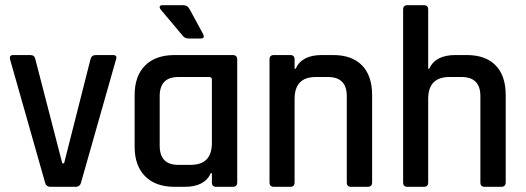

<svg xmlns="http://www.w3.org/2000/svg" viewBox="-20 -723 2034 743"><path d="M31 -510H98Q114 -510 117 -493L221 -91H228L330 -493Q334 -510 351 -510H417Q435 -510 429 -493L294 -18Q290 0 272 0H176Q158 0 154 -18L19 -493Q15 -510 31 -510Z M757 -574H709Q695 -574 686 -586L602 -686Q596 -694 598.5 -698.5Q601 -703 610 -703H688Q706 -703 714 -687L766 -591Q774 -574 757 -574ZM695 0H656Q582 0 541.5 -41Q501 -82 501 -155V-355Q501 -429 541.5 -469.5Q582 -510 656 -510H880Q898 -510 898 -493V-17Q898 0 880 0H817Q800 0 800 -17V-53H796Q772 0 695 0ZM800 -170V-415Q800 -425 789 -425H670Q598 -425 598 -351V-159Q598 -85 670 -85H718Q800 -85 800 -170Z M1103 0H1040Q1023 0 1023 -17V-493Q1023 -510 1040 -510H1103Q1120 -510 1120 -493V-457H1124Q1148 -510 1225 -510H1269Q1342 -510 1381 -470Q1420 -430 1420 -355V-17Q1420 0 1402 0H1339Q1322 0 1322 -17V-351Q1322 -425 1249 -425H1202Q1120 -425 1120 -340V-17Q1120 0 1103 0Z M1620 0H1557Q1540 0 1540 -17V-686Q1540 -703 1557 -703H1620Q1637 -703 1637 -686V-457H1641Q1665 -510 1742 -510H1786Q1859 -510 1898 -470Q1937 -430 1937 -355V-17Q1937 0 1919 0H1856Q1839 0 1839 -17V-351Q1839 -425 1766 -425H1719Q1637 -425 1637 -340V-17Q1637 0 1620 0Z"/></svg>

Font: Rajdhani Semibold
Style: Regular
Weight: 600
Designer: Satya Rajpurohit, Jyotish Sonowal
Foundry: Indian Type Foundry
Version: Version 1.200;PS 1.0;hotconv 1.0.78;makeotf.lib2.5.61930; tt